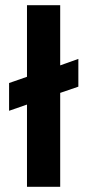

<svg xmlns="http://www.w3.org/2000/svg" viewBox="-20 -720 357 740"><path d="M84 0V-317L15 -293V-400L84 -424V-700H212V-468L282 -493V-386L212 -362V0Z"/></svg>

Font: Rethink Sans
Style: Bold
Weight: 700
Designer: The Rethink Sans project authors (Hans Thiessen). DM Sans designed by Colophon Foundry.
Foundry: Rethink Communications LLC
Version: Version 1.001